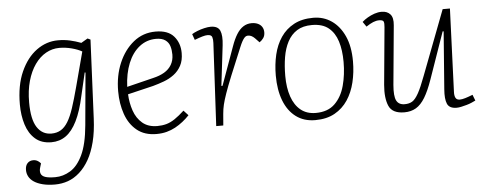

<svg xmlns="http://www.w3.org/2000/svg" viewBox="-50 -644 2530 1000"><g transform="rotate(-5 1215.5 -144.0)"><path d="M409 -337 405 -338 377 -218Q360 -139 335 -88.5Q310 -38 277 -14.5Q244 9 201 9Q149 9 116.5 -19.5Q84 -48 69 -96Q54 -144 54 -201Q54 -301 85.5 -371.5Q117 -442 168.5 -479.5Q220 -517 281 -517Q314 -517 343 -510.5Q372 -504 401 -493L435 -513L450 -506L431 -95Q428 -26 414.5 27Q401 80 379.5 118Q358 156 329.5 181.5Q301 207 268.5 218.5Q236 230 200 230Q164 230 136.5 223Q109 216 91 204Q73 192 64.5 176Q56 160 56 142Q56 119 67.5 106.5Q79 94 98 94Q107 94 113.5 96.5Q120 99 126 103.5Q132 108 137 114L131 134Q125 153 130 166.5Q135 180 153 186Q171 192 205 192Q246 192 284 169Q322 146 348.5 90.5Q375 35 384 -63ZM205 -36Q233 -36 254 -48.5Q275 -61 291.5 -88Q308 -115 322.5 -159Q337 -203 354 -267L402 -448Q381 -460 349 -468.5Q317 -477 284 -477Q247 -477 214 -458.5Q181 -440 156 -404.5Q131 -369 117 -319.5Q103 -270 103 -208Q103 -119 130 -77.5Q157 -36 205 -36Z M791 -518Q856 -518 886.5 -482.5Q917 -447 917 -395Q917 -356 902.5 -329Q888 -302 864 -284Q840 -266 811.5 -255.5Q783 -245 754 -237L620 -205Q622 -160 636 -119Q650 -78 680 -52.5Q710 -27 758 -27Q783 -27 805 -33Q827 -39 850 -54.5Q873 -70 900 -95L924 -69Q908 -52 889 -37Q870 -22 849 -10.5Q828 1 803.5 7.5Q779 14 750 14Q688 14 648 -18.5Q608 -51 589 -105.5Q570 -160 570 -225Q570 -306 598 -372Q626 -438 675.5 -478Q725 -518 791 -518ZM868 -391Q868 -414 862 -434.5Q856 -455 838.5 -467.5Q821 -480 790 -480Q741 -480 703 -450Q665 -420 643.5 -367Q622 -314 619 -244L757 -278Q792 -286 816.5 -300.5Q841 -315 854.5 -338Q868 -361 868 -391Z M1086 -433Q1087 -451 1083 -463.5Q1079 -476 1059 -476Q1048 -476 1031 -471Q1014 -466 991 -457L980 -488Q991 -495 1008.5 -502Q1026 -509 1045.5 -513.5Q1065 -518 1079 -518Q1117 -518 1128 -492.5Q1139 -467 1133 -416L1108 -206H1114L1186 -406Q1199 -443 1214.5 -468Q1230 -493 1249.5 -505.5Q1269 -518 1293 -518Q1312 -518 1326 -511.5Q1340 -505 1347.5 -493Q1355 -481 1355 -465Q1355 -447 1346.5 -435Q1338 -423 1326 -415L1304 -438Q1296 -446 1287.5 -450.5Q1279 -455 1269 -455Q1264 -455 1259 -453Q1254 -451 1248.5 -444.5Q1243 -438 1237 -427Q1231 -416 1224 -399Q1187 -311 1164.5 -255.5Q1142 -200 1130 -165.5Q1118 -131 1112.5 -108Q1107 -85 1105 -60L1100 0H1063Z M1580 14Q1521 14 1479.5 -17Q1438 -48 1416.5 -104Q1395 -160 1395 -235Q1395 -293 1407 -344Q1419 -395 1445.5 -434Q1472 -473 1514 -495.5Q1556 -518 1615 -518Q1669 -518 1711 -489Q1753 -460 1777.5 -406Q1802 -352 1802 -274Q1802 -217 1789.5 -165Q1777 -113 1750.5 -73Q1724 -33 1682 -9.5Q1640 14 1580 14ZM1586 -23Q1649 -23 1685.5 -58.5Q1722 -94 1737.5 -151.5Q1753 -209 1753 -275Q1753 -337 1738.5 -383Q1724 -429 1692 -455Q1660 -481 1605 -481Q1558 -481 1527 -461.5Q1496 -442 1477.5 -407Q1459 -372 1451.5 -326.5Q1444 -281 1444 -229Q1444 -167 1460 -120.5Q1476 -74 1507.5 -48.5Q1539 -23 1586 -23Z M1870 -474Q1882 -485 1899 -495Q1916 -505 1935 -511.5Q1954 -518 1973 -518Q2002 -518 2018 -500Q2034 -482 2030 -442L2001 -133Q1996 -75 2008 -51.5Q2020 -28 2051 -28Q2075 -28 2091 -38Q2107 -48 2123.5 -77.5Q2140 -107 2162 -166L2291 -504H2329L2312 -70Q2311 -50 2317 -38.5Q2323 -27 2339 -27Q2351 -27 2367.5 -32Q2384 -37 2407 -46L2419 -15Q2411 -11 2398.5 -5.5Q2386 0 2371.5 4Q2357 8 2343.5 11Q2330 14 2319 14Q2281 14 2270 -11.5Q2259 -37 2263 -87L2286 -388L2281 -389L2195 -143Q2175 -86 2154 -51.5Q2133 -17 2107 -1.5Q2081 14 2046 14Q1983 14 1965 -27.5Q1947 -69 1953 -138L1981 -437Q1983 -457 1979.5 -466Q1976 -475 1956 -475Q1941 -475 1925 -468.5Q1909 -462 1888 -448Z"/></g></svg>

Font: Literata 18pt ExtraLight
Style: Italic
Weight: 250
Italic angle: -2°
Designer: Latin by Veronika Burian and Jose Scaglione. Greek by Irene Vlachou. Cyrillic by Vera Evstafieva
Foundry: TypeTogether
Version: Version 3.103;gftools[0.9.29]